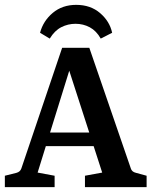

<svg xmlns="http://www.w3.org/2000/svg" viewBox="-24 -771 624 791"><path d="M148 -225H381L401 -169H132ZM515 -77Q519 -63 536 -59L580 -47V0H326V-47L397 -60L246 -527H276L131 -60L201 -47V0H-4V-47L44 -59Q59 -63 64 -77L232 -574H344ZM290 -751Q349 -751 388.5 -717Q428 -683 438 -636L391 -612Q373 -644 346 -658.5Q319 -673 287 -673Q256 -673 228.5 -659Q201 -645 181 -612L141 -636Q154 -685 193.5 -718Q233 -751 290 -751Z"/></svg>

Font: Yrsa SemiBold
Style: Regular
Weight: 600
Version: Version 2.004